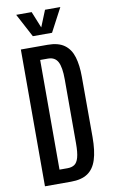

<svg xmlns="http://www.w3.org/2000/svg" viewBox="-113 -1132 697 1188"><g transform="rotate(-10 235.5 -538.0)"><path d="M69.3 0V-859.4H237.3Q304.2 -859.4 342.3 -831.8Q380.4 -804.2 396 -752.4Q411.6 -700.7 411.6 -628.4L412.1 -249Q412.1 -162.6 394.5 -107.4Q377 -52.2 337.9 -26.1Q298.8 0 233.4 0ZM175.8 -85.9H226.1Q252.4 -85.9 269.8 -97.2Q287.1 -108.4 295.9 -139.4Q304.7 -170.4 304.7 -228.5V-629.9Q304.7 -707.5 286.4 -741.2Q268.1 -774.9 225.1 -774.9H175.8ZM156.7 -927.7 78.1 -1075.7H175.3L217.3 -972.2L259.3 -1075.7H355.5L277.3 -927.7Z"/></g></svg>

Font: Antonio Medium
Style: Regular
Weight: 500
Designer: Vernon Adams
Foundry: Vernon Adams
Version: Version 1.002